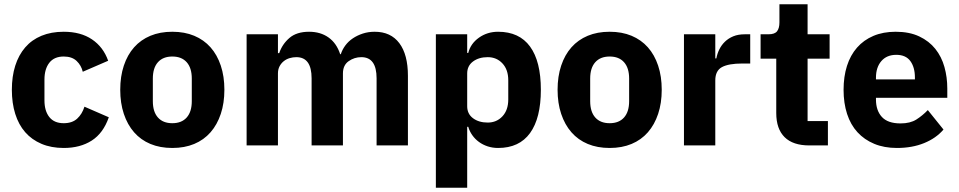

<svg xmlns="http://www.w3.org/2000/svg" viewBox="-20 -687 4531 907"><path d="M281 12Q222 12 176 -7.5Q130 -27 99 -62.5Q68 -98 52 -149Q36 -200 36 -263Q36 -326 52 -376.5Q68 -427 99 -463Q130 -499 176 -518Q222 -537 281 -537Q361 -537 414.5 -501Q468 -465 491 -400L371 -348Q364 -378 342 -399Q320 -420 281 -420Q236 -420 213 -390.5Q190 -361 190 -311V-213Q190 -163 213 -134Q236 -105 281 -105Q321 -105 344.5 -126.5Q368 -148 379 -183L494 -133Q468 -58 413.5 -23Q359 12 281 12Z M794 12Q736 12 690.5 -7Q645 -26 613.5 -62Q582 -98 565 -149Q548 -200 548 -263Q548 -326 565 -377Q582 -428 613.5 -463.5Q645 -499 690.5 -518Q736 -537 794 -537Q852 -537 897.5 -518Q943 -499 974.5 -463.5Q1006 -428 1023 -377Q1040 -326 1040 -263Q1040 -200 1023 -149Q1006 -98 974.5 -62Q943 -26 897.5 -7Q852 12 794 12ZM794 -105Q838 -105 862 -132Q886 -159 886 -209V-316Q886 -366 862 -393Q838 -420 794 -420Q750 -420 726 -393Q702 -366 702 -316V-209Q702 -159 726 -132Q750 -105 794 -105Z M1145 0V-525H1293V-436H1299Q1313 -478 1347 -507.5Q1381 -537 1440 -537Q1494 -537 1532 -510Q1570 -483 1587 -431H1590Q1597 -453 1611.5 -472.5Q1626 -492 1647 -506Q1668 -520 1694 -528.5Q1720 -537 1750 -537Q1826 -537 1866.5 -483Q1907 -429 1907 -329V0H1759V-317Q1759 -417 1687 -417Q1654 -417 1627 -398Q1600 -379 1600 -340V0H1452V-317Q1452 -417 1380 -417Q1364 -417 1348.5 -412.5Q1333 -408 1320.5 -398Q1308 -388 1300.5 -373.5Q1293 -359 1293 -340V0Z M2039 -525H2187V-437H2192Q2203 -481 2242.5 -509Q2282 -537 2333 -537Q2433 -537 2484 -467Q2535 -397 2535 -263Q2535 -129 2484 -58.5Q2433 12 2333 12Q2307 12 2284 4.5Q2261 -3 2242.5 -16.5Q2224 -30 2211 -48.5Q2198 -67 2192 -88H2187V200H2039ZM2284 -108Q2326 -108 2353.5 -137.5Q2381 -167 2381 -217V-308Q2381 -358 2353.5 -387.5Q2326 -417 2284 -417Q2242 -417 2214.5 -396.5Q2187 -376 2187 -340V-185Q2187 -149 2214.5 -128.5Q2242 -108 2284 -108Z M2860 12Q2802 12 2756.5 -7Q2711 -26 2679.5 -62Q2648 -98 2631 -149Q2614 -200 2614 -263Q2614 -326 2631 -377Q2648 -428 2679.5 -463.5Q2711 -499 2756.5 -518Q2802 -537 2860 -537Q2918 -537 2963.5 -518Q3009 -499 3040.5 -463.5Q3072 -428 3089 -377Q3106 -326 3106 -263Q3106 -200 3089 -149Q3072 -98 3040.5 -62Q3009 -26 2963.5 -7Q2918 12 2860 12ZM2860 -105Q2904 -105 2928 -132Q2952 -159 2952 -209V-316Q2952 -366 2928 -393Q2904 -420 2860 -420Q2816 -420 2792 -393Q2768 -366 2768 -316V-209Q2768 -159 2792 -132Q2816 -105 2860 -105Z M3211 0V-525H3359V-411H3364Q3368 -433 3378 -453.5Q3388 -474 3404.5 -490Q3421 -506 3444 -515.5Q3467 -525 3498 -525H3524V-387H3487Q3422 -387 3390.5 -370Q3359 -353 3359 -307V0Z M3803 0Q3726 0 3686.5 -39Q3647 -78 3647 -153V-410H3573V-525H3610Q3640 -525 3651 -539.5Q3662 -554 3662 -581V-667H3795V-525H3899V-410H3795V-115H3891V0Z M4217 12Q4157 12 4110 -7.5Q4063 -27 4030.5 -62.5Q3998 -98 3981.5 -149Q3965 -200 3965 -263Q3965 -325 3981 -375.5Q3997 -426 4028.5 -462Q4060 -498 4106 -517.5Q4152 -537 4211 -537Q4276 -537 4322.5 -515Q4369 -493 4398.5 -456Q4428 -419 4441.5 -370.5Q4455 -322 4455 -269V-225H4118V-217Q4118 -165 4146 -134.5Q4174 -104 4234 -104Q4280 -104 4309 -122.5Q4338 -141 4363 -167L4437 -75Q4402 -34 4345.5 -11Q4289 12 4217 12ZM4214 -428Q4169 -428 4143.5 -398.5Q4118 -369 4118 -320V-312H4302V-321Q4302 -369 4280.5 -398.5Q4259 -428 4214 -428Z"/></svg>

Font: IBM Plex Sans Hebrew
Style: Bold
Weight: 700
Designer: Mike Abbink, Paul van der Laan, Pieter van Rosmalen, Yanek Iontef
Foundry: Bold Monday
Version: Version 1.2